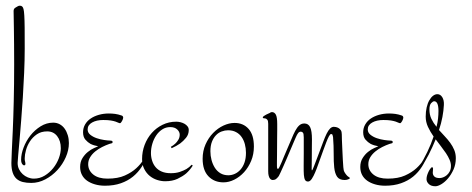

<svg xmlns="http://www.w3.org/2000/svg" viewBox="-20 -647 1660 675"><path d="M89.8 -3.9Q73.2 -3.9 60.3 -7.1Q47.4 -10.3 38.3 -18.3Q29.3 -26.4 24.7 -40Q20 -53.7 20 -74.2Q20 -86.9 21.5 -115.5Q22.9 -144 24.9 -188Q26.9 -231.9 28.3 -290.5Q29.8 -349.1 29.8 -421.9Q29.8 -457.5 29.5 -490.5Q29.3 -523.4 28.8 -549.1Q28.3 -574.7 28.1 -590.6Q27.8 -606.4 27.8 -607.9Q27.8 -611.8 29.1 -614.7Q30.3 -617.7 34.2 -620.1Q37.1 -621.6 41.3 -624.3Q45.4 -627 49.8 -627Q55.2 -627 58.1 -624Q61 -621.6 62.7 -615Q64.5 -608.4 65.4 -592.5Q66.4 -576.7 66.7 -548.6Q66.9 -520.5 66.9 -476.1Q66.9 -435.1 64.9 -391.1Q63 -347.2 60.3 -304.7Q57.6 -262.2 54.4 -223.1Q51.3 -184.1 48.6 -152.8Q45.9 -121.6 43.9 -100.8Q42 -80.1 42 -74.2Q42 -62 46.9 -52Q51.8 -42 59.8 -34.7Q67.9 -27.3 78.1 -23.2Q88.4 -19 99.1 -19Q119.6 -19 137 -29.5Q154.3 -40 167 -55.9Q179.7 -71.8 186.8 -90.6Q193.8 -109.4 193.8 -126Q193.8 -151.9 180.9 -168.5Q168 -185.1 146 -185.1Q124.5 -185.1 109.6 -174.8Q94.7 -164.6 85.2 -149.9Q75.7 -135.3 71.3 -119.1Q66.9 -103 66.9 -90.8Q66.9 -86.4 67.1 -84.2Q67.4 -82 68.8 -76.2Q70.3 -69.8 68.4 -67.4Q66.4 -64.9 63.2 -65.9Q60.1 -66.9 57.1 -71.8Q54.2 -76.7 54.2 -85Q54.2 -105.5 63 -128.4Q71.8 -151.4 86.9 -170.7Q102.1 -189.9 122.8 -202.9Q143.6 -215.8 167 -215.8Q179.7 -215.8 189.9 -210.2Q200.2 -204.6 207.3 -194.6Q214.4 -184.6 218.3 -171.6Q222.2 -158.7 222.2 -144Q222.2 -119.1 211.2 -94.2Q200.2 -69.3 181.9 -49.3Q163.6 -29.3 139.6 -16.6Q115.7 -3.9 89.8 -3.9Z M406.7 -241.2Q413.1 -239.7 413.1 -232.9Q413.1 -231 411.9 -227.8Q410.6 -224.6 408.9 -221.4Q407.2 -218.3 405.3 -216.1Q403.3 -213.9 401.9 -213.9Q399.4 -213.9 396 -215.6Q392.6 -217.3 386.2 -219.5Q379.9 -221.7 369.6 -223.4Q359.4 -225.1 342.8 -225.1Q319.3 -225.1 303.7 -216.3Q288.1 -207.5 288.1 -191.9Q288.1 -180.7 297.6 -173.1Q307.1 -165.5 320.1 -161.1Q333 -156.7 346.4 -154.8Q359.9 -152.8 367.2 -152.8Q372.6 -152.8 374.3 -151.1Q376 -149.4 376 -147.9Q376 -144 372.8 -143.3Q369.6 -142.6 364.7 -141.1Q352.1 -136.7 338.9 -130.1Q325.7 -123.5 314.7 -114.5Q303.7 -105.5 296.9 -94.2Q290 -83 290 -69.8Q290 -47.9 307.9 -33.4Q325.7 -19 357.9 -19Q394.5 -19 418.9 -30Q443.4 -41 459.2 -55.7Q475.1 -70.3 483.9 -85.2Q492.7 -100.1 497.1 -107.9L500 -106Q491.7 -82 478.8 -61.5Q465.8 -41 447.5 -26.1Q429.2 -11.2 404.8 -2.7Q380.4 5.9 349.1 5.9Q330.1 5.9 314 1.2Q297.9 -3.4 286.1 -11.7Q274.4 -20 268.1 -32.2Q261.7 -44.4 261.7 -60.1Q261.7 -78.1 270 -91.3Q278.3 -104.5 289.1 -113Q299.8 -121.6 310.3 -126.2Q320.8 -130.9 325.2 -132.8Q310.1 -135.3 298.3 -141.1Q288.6 -146.5 280.3 -156Q272 -165.5 272 -182.1Q272 -197.3 279.3 -209.7Q286.6 -222.2 299.1 -230.5Q311.5 -238.8 327.9 -243.4Q344.2 -248 362.8 -248Q373.5 -248 384.5 -246.6Q395.5 -245.1 406.7 -241.2Z M599.6 -219.2Q606.9 -219.2 614.7 -217.3Q622.6 -215.3 628.9 -211.7Q635.3 -208 639.4 -202.6Q643.6 -197.3 643.6 -189.9Q643.6 -174.3 634 -162.6Q624.5 -150.9 613.3 -142.6Q600.1 -133.3 583.5 -126L580.6 -130.9Q589.4 -135.7 596.2 -142.1Q602.1 -147.5 606.9 -155.5Q611.8 -163.6 611.8 -173.8Q611.8 -183.6 603 -191.9Q594.2 -200.2 578.6 -200.2Q563 -200.2 550.5 -192.1Q538.1 -184.1 529.3 -171.1Q520.5 -158.2 515.6 -141.8Q510.7 -125.5 510.7 -108.9Q510.7 -94.7 514.9 -81.8Q519 -68.8 527.3 -59.1Q535.6 -49.3 548.8 -43.7Q562 -38.1 580.6 -38.1Q598.6 -38.1 612.3 -42.7Q626 -47.4 635.3 -52.7Q646 -59.1 653.8 -67.9L657.7 -64.9Q647.9 -49.3 634.3 -37.1Q622.1 -26.9 604 -18.3Q585.9 -9.8 560.5 -9.8Q546.9 -9.8 532.5 -14.4Q518.1 -19 506.3 -28.6Q494.6 -38.1 487.1 -53Q479.5 -67.9 479.5 -87.9Q479.5 -113.8 488.5 -137.7Q497.6 -161.6 513.7 -179.7Q529.8 -197.8 551.8 -208.5Q573.7 -219.2 599.6 -219.2Z M782.7 -30.8Q794.4 -30.8 805.7 -35.9Q816.9 -41 825.7 -51Q834.5 -61 839.6 -75.7Q844.7 -90.3 844.7 -109.9Q844.7 -126 840.8 -140.4Q836.9 -154.8 829.3 -165.5Q821.8 -176.3 809.8 -182.6Q797.9 -189 781.7 -189Q770.5 -189 759.3 -184.8Q748 -180.7 739.3 -171.6Q730.5 -162.6 725.1 -148.7Q719.7 -134.8 719.7 -115.2Q719.7 -99.6 723.6 -84.7Q727.5 -69.8 735.1 -57.6Q742.7 -45.4 754.6 -38.1Q766.6 -30.8 782.7 -30.8ZM765.6 -5.9Q733.4 -5.9 712.9 -27.1Q692.4 -48.3 692.4 -88.9Q692.4 -116.2 702.6 -139.4Q712.9 -162.6 729.2 -179.4Q745.6 -196.3 765.6 -205.6Q785.6 -214.8 804.7 -214.8Q835.4 -214.8 854 -193.8Q872.6 -172.9 872.6 -131.8Q872.6 -104.5 863 -81.5Q853.5 -58.6 838.1 -41.7Q822.8 -24.9 803.7 -15.4Q784.7 -5.9 765.6 -5.9Z M928.7 -250Q931.6 -252.9 936 -252.9Q944.8 -252.9 949.7 -244.1Q954.6 -235.4 954.6 -210.9Q954.6 -203.6 954.6 -190.7Q954.6 -177.7 954.3 -162.4Q954.1 -147 954.1 -130.9Q954.1 -114.7 953.9 -100.8Q953.6 -86.9 953.6 -76.9Q953.6 -66.9 953.6 -64Q953.6 -53.2 957 -53.2Q959 -53.2 962.2 -59.3Q965.3 -65.4 969.5 -75.2Q973.6 -85 978.5 -96.9Q983.4 -108.9 988.8 -121.1Q997.6 -140.6 1004.4 -157.5Q1011.2 -174.3 1017.8 -186.8Q1024.4 -199.2 1032 -206.1Q1039.6 -212.9 1049.8 -212.9Q1064 -212.9 1070.3 -200Q1076.7 -187 1076.7 -157.2Q1076.7 -145.5 1076.4 -128.7Q1076.2 -111.8 1076.2 -96.2Q1076.2 -80.6 1075.9 -68.4Q1075.7 -56.2 1075.7 -54.2Q1075.7 -47.9 1076.7 -47.9Q1077.6 -47.9 1079.8 -52.7Q1082 -57.6 1085.2 -65.9Q1088.4 -74.2 1092.5 -85.2Q1096.7 -96.2 1101.1 -107.9Q1109.9 -130.9 1116.2 -148.2Q1122.6 -165.5 1128.4 -177.2Q1134.3 -189 1140.4 -195.1Q1146.5 -201.2 1153.8 -201.2Q1155.8 -201.2 1160.4 -200.4Q1165 -199.7 1169.9 -197Q1174.8 -194.3 1178.2 -189.2Q1181.6 -184.1 1181.6 -174.8Q1181.6 -169.4 1182.1 -153.8Q1182.6 -138.2 1183.6 -119.9Q1184.6 -101.6 1185.3 -84.5Q1186 -67.4 1187 -59.1Q1187.5 -47.9 1191.4 -41.3Q1195.3 -34.7 1199.2 -30.5Q1203.1 -26.4 1206.5 -24.4Q1210 -22.5 1210 -21Q1210 -18.6 1203.9 -16.4Q1197.8 -14.2 1191.9 -14.2Q1172.9 -14.2 1165 -25.9Q1157.2 -37.6 1155 -58.1Q1152.8 -78.6 1153.1 -106Q1153.3 -133.3 1150.9 -165Q1149.9 -170.4 1148.9 -173.1Q1147.9 -175.8 1144 -175.8Q1140.6 -175.8 1136.2 -167.5Q1131.8 -159.2 1127 -146.7Q1122.1 -134.3 1116.9 -119.6Q1111.8 -105 1106.9 -91.8Q1103.5 -83 1098.6 -68.8Q1093.8 -54.7 1088.1 -41.3Q1082.5 -27.8 1076.2 -18.3Q1069.8 -8.8 1063 -8.8Q1055.7 -8.8 1052.5 -14.4Q1049.3 -20 1048.3 -32.2Q1047.4 -44.4 1047.6 -63.5Q1047.9 -82.5 1047.9 -108.9V-164.1Q1047.9 -177.7 1044.7 -180.9Q1041.5 -184.1 1037.6 -184.1Q1032.2 -184.1 1028.3 -179.4Q1024.4 -174.8 1019 -162.1Q1016.6 -156.7 1012 -145.8Q1007.3 -134.8 1001.5 -121.1Q995.6 -107.4 989.3 -92.5Q982.9 -77.6 977.1 -64.5Q971.2 -51.3 966.6 -41.3Q961.9 -31.2 960 -27.8Q953.6 -19.5 949.2 -16.8Q944.8 -14.2 939 -14.2Q936.5 -14.2 933.8 -15.4Q931.2 -16.6 928.7 -19.8Q926.3 -22.9 924.6 -29.1Q922.9 -35.2 922.9 -44.9V-211.9Q922.9 -222.2 919.9 -225.8Q917 -229.5 913.3 -230.5Q909.7 -231.4 906.7 -231.4Q903.8 -231.4 903.8 -233.9Q903.8 -236.3 907.5 -239Q911.1 -241.7 915.5 -243.9Q919.9 -246.1 923.8 -247.8Q927.7 -249.5 928.7 -250Z M1391.6 -241.2Q1397.9 -239.7 1397.9 -232.9Q1397.9 -231 1396.7 -227.8Q1395.5 -224.6 1393.8 -221.4Q1392.1 -218.3 1390.1 -216.1Q1388.2 -213.9 1386.7 -213.9Q1384.3 -213.9 1380.9 -215.6Q1377.4 -217.3 1371.1 -219.5Q1364.7 -221.7 1354.5 -223.4Q1344.2 -225.1 1327.6 -225.1Q1304.2 -225.1 1288.6 -216.3Q1272.9 -207.5 1272.9 -191.9Q1272.9 -180.7 1282.5 -173.1Q1292 -165.5 1304.9 -161.1Q1317.9 -156.7 1331.3 -154.8Q1344.7 -152.8 1352.1 -152.8Q1357.4 -152.8 1359.1 -151.1Q1360.8 -149.4 1360.8 -147.9Q1360.8 -144 1357.7 -143.3Q1354.5 -142.6 1349.6 -141.1Q1336.9 -136.7 1323.7 -130.1Q1310.5 -123.5 1299.6 -114.5Q1288.6 -105.5 1281.7 -94.2Q1274.9 -83 1274.9 -69.8Q1274.9 -47.9 1292.7 -33.4Q1310.5 -19 1342.8 -19Q1379.4 -19 1403.8 -30Q1428.2 -41 1444.1 -55.7Q1460 -70.3 1468.8 -85.2Q1477.5 -100.1 1481.9 -107.9L1484.9 -106Q1476.6 -82 1463.6 -61.5Q1450.7 -41 1432.4 -26.1Q1414.1 -11.2 1389.6 -2.7Q1365.2 5.9 1334 5.9Q1314.9 5.9 1298.8 1.2Q1282.7 -3.4 1271 -11.7Q1259.3 -20 1252.9 -32.2Q1246.6 -44.4 1246.6 -60.1Q1246.6 -78.1 1254.9 -91.3Q1263.2 -104.5 1273.9 -113Q1284.7 -121.6 1295.2 -126.2Q1305.7 -130.9 1310.1 -132.8Q1294.9 -135.3 1283.2 -141.1Q1273.4 -146.5 1265.1 -156Q1256.8 -165.5 1256.8 -182.1Q1256.8 -197.3 1264.2 -209.7Q1271.5 -222.2 1283.9 -230.5Q1296.4 -238.8 1312.7 -243.4Q1329.1 -248 1347.7 -248Q1358.4 -248 1369.4 -246.6Q1380.4 -245.1 1391.6 -241.2Z M1452.6 -59.1Q1469.2 -85.4 1482.4 -113Q1495.6 -140.6 1504.4 -167Q1492.7 -183.6 1484.6 -200.9Q1476.6 -218.3 1476.6 -236.8Q1476.6 -254.9 1480 -269.5Q1483.4 -284.2 1489.3 -294.4Q1495.1 -304.7 1502.4 -310.3Q1509.8 -315.9 1517.6 -315.9Q1528.3 -315.9 1534.9 -305.2Q1541.5 -294.4 1540.5 -277.8Q1539.6 -258.3 1535.4 -235.8Q1531.2 -213.4 1523.4 -189.9Q1533.2 -178.7 1543.7 -167.7Q1554.2 -156.7 1562.7 -145Q1571.3 -133.3 1576.9 -119.9Q1582.5 -106.4 1582.5 -90.8Q1582.5 -69.3 1574.5 -51.3Q1566.4 -33.2 1555.2 -20Q1543.9 -6.8 1531.7 0.5Q1519.5 7.8 1510.7 7.8Q1495.6 7.8 1487.5 0Q1479.5 -7.8 1479.5 -17.1Q1479.5 -24.4 1481.9 -31.7Q1484.4 -39.1 1487.5 -45.2Q1490.7 -51.3 1493.9 -55.2Q1497.1 -59.1 1498.5 -59.1Q1501 -59.1 1501.7 -57.4Q1502.4 -55.7 1502.4 -54.2Q1502.4 -51.8 1502 -47.4Q1501.5 -43 1501.5 -40Q1501.5 -31.7 1507.1 -26.4Q1512.7 -21 1525.4 -21Q1530.8 -21 1537.6 -23.4Q1544.4 -25.9 1550.8 -31.2Q1557.1 -36.6 1561.3 -44.7Q1565.4 -52.7 1565.4 -64Q1565.4 -74.2 1560.5 -85.4Q1555.7 -96.7 1547.9 -108.4Q1540 -120.1 1530.5 -132.3Q1521 -144.5 1511.7 -157.2Q1500.5 -129.4 1487.1 -103.3Q1473.6 -77.1 1458.5 -55.2ZM1489.7 -262.2Q1489.7 -243.7 1496.6 -229.2Q1503.4 -214.8 1514.6 -201.2Q1518.6 -216.3 1520 -230.2Q1521.5 -244.1 1521.5 -256.8Q1521.5 -291 1506.3 -291Q1502 -291 1495.8 -284.4Q1489.7 -277.8 1489.7 -262.2Z"/></svg>

Font: Stalemate
Style: Regular
Weight: 400
Designer: Astigmatic (AOETI)
Foundry: Astigmatic (AOETI)
Version: Version 001.000